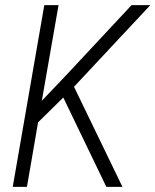

<svg xmlns="http://www.w3.org/2000/svg" viewBox="-20 -731 608 751"><path d="M227.5 -349.6 128.9 -252.4 85.4 0H29.8L153.3 -710.9H209L143.6 -336.9L235.8 -433.6L494.6 -710.9H567.9L269.5 -391.6L459 0H396Z"/></svg>

Font: MAUL Condensed Light Italic
Style: Light Italic
Weight: 300
Italic angle: -12°
Designer: MAUL
Version: Version 1.0; 2020; ttfautohint (v1.8.3)